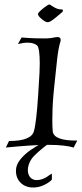

<svg xmlns="http://www.w3.org/2000/svg" viewBox="-20 -649 364 855"><path d="M6 8 20 -21Q119 -21 131 -65Q136 -81 141 -122.5Q146 -164 150 -227L153 -276Q155 -303 156 -326Q157 -349 157 -367Q157 -435 145 -447Q130 -459 103 -459Q84 -459 60 -453L76 -482Q87 -481 112 -479.5Q137 -478 176 -478H184Q189 -478 196 -478.5Q203 -479 210 -480Q219 -482 226 -483Q233 -484 236 -484Q250 -484 250 -472V-467Q240 -436 234.5 -386Q229 -336 222 -268L218 -227Q215 -193 214 -164.5Q213 -136 213 -113Q213 -97 213.5 -84.5Q214 -72 215 -63Q221 -22 324 -23L308 8Q292 3 264 -0.5Q236 -4 196 -4Q188 -4 179.5 -3.5Q171 -3 162 -3Q145 -3 106 -0.5Q67 2 6 8ZM193 -550Q182 -550 165 -565Q149 -578 149 -587Q149 -593 175 -614Q195 -629 199 -629Q204 -629 209 -624Q214 -621 218 -618.5Q222 -616 226 -614Q239 -607 255 -607Q260 -607 260 -603Q261 -599 258 -596L232 -574Q204 -550 193 -550ZM128 186Q94 186 72.5 165.5Q51 145 51 111Q51 85 70.5 61Q90 37 117 18.5Q144 0 166 -10H198Q187 -3 171 10Q155 23 137 40Q120 56 112 74Q104 92 104 109Q104 128 114.5 140.5Q125 153 144 153Q156 153 167 149Q182 144 190.5 137.5Q199 131 211 124V151Q199 164 176 175Q153 186 128 186Z"/></svg>

Font: Luxurious Roman
Style: Regular
Weight: 400
Designer: Robert E. Leuschke
Foundry: Robert E. Leuschke
Version: Version 1.010; ttfautohint (v1.8.3)